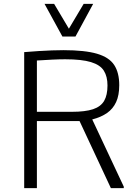

<svg xmlns="http://www.w3.org/2000/svg" viewBox="-20 -976 714 996"><path d="M105.5 0V-705.6Q145 -709 180.9 -711.2Q216.8 -713.4 249 -714.6Q281.2 -715.8 309.1 -715.8Q419.9 -715.8 483.2 -697.3Q546.4 -678.7 572.5 -638.7Q598.6 -598.6 598.6 -534.2Q598.6 -481.9 582.5 -446.8Q566.4 -411.6 535.4 -389.9Q504.4 -368.2 458.5 -356.4L622.1 -7.8V0H555.2L392.6 -348.1H171.4V0ZM171.4 -396H352.5Q422.4 -396 462.6 -409.4Q502.9 -422.9 520.3 -452.9Q537.6 -482.9 537.6 -532.7Q537.6 -579.1 518.8 -609.1Q500 -639.2 452.1 -653.8Q404.3 -668.5 317.9 -668.5Q287.6 -668.5 251 -666.7Q214.4 -665 171.4 -662.1ZM303.7 -786.6 210.9 -956.1H260.7L337.4 -827.1L414.1 -956.1H463.4L371.6 -786.6Z"/></svg>

Font: Comme ExtraLight
Style: Regular
Weight: 250
Version: Version 1.000;gftools[0.9.27]